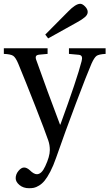

<svg xmlns="http://www.w3.org/2000/svg" viewBox="-25 -743 573 1005"><path d="M211.9 -562 331.1 -682.1Q370.6 -723.1 395 -723.1Q406.7 -723.1 420.4 -709Q434.1 -694.8 434.1 -680.2Q434.1 -666 419.4 -653.3Q404.8 -640.6 377.9 -626L227.1 -542ZM-4.9 -460.9V-490.2H224.1V-460.9L181.2 -457Q165.5 -455.6 162.8 -447.5Q160.2 -439.5 166 -425.8Q220.2 -272.5 289.1 -90.8H291Q378.9 -331.5 401.9 -421.9Q406.2 -437 403.3 -445.8Q400.4 -454.6 388.2 -456.1L335.9 -460.9V-490.2H527.8V-460.9Q491.7 -459 480 -450.2Q468.3 -441.4 454.1 -410.2Q430.7 -356.4 372.6 -202.6Q314.5 -48.8 269 82Q254.4 124.5 238.3 155.3Q222.2 186 208.7 202.4Q195.3 218.8 179.4 228.3Q163.6 237.8 152.3 240Q141.1 242.2 127 242.2Q97.2 242.2 77.1 225.6Q57.1 209 57.1 189.9Q57.1 168.9 71.8 151.4Q86.4 133.8 101.1 133.8Q115.2 133.8 130.9 147.9Q151.9 168.9 168 168.9Q192.9 168.9 211.9 127Q235.8 76.2 235.8 42Q235.8 16.1 228 -6.8Q210.4 -58.1 159.4 -188.2Q108.4 -318.4 70.8 -409.2Q57.1 -441.9 44.2 -450.7Q31.2 -459.5 -4.9 -460.9Z"/></svg>

Font: Heuristica
Style: Regular
Weight: 400
Version: Version 1.0.2